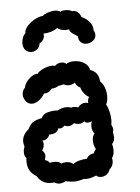

<svg xmlns="http://www.w3.org/2000/svg" viewBox="-53 -807 609 834"><g transform="rotate(-5 251.0 -390.0)"><path d="M47 -413Q47 -431 59 -443Q62 -458 73 -471.5Q84 -485 97.5 -492.5Q111 -500 119 -498Q126 -509 147 -518.5Q168 -528 186 -528Q190 -528 198 -526Q209 -538 227 -538Q241 -538 247 -530Q260 -539 281 -539Q306 -539 325.5 -527Q345 -515 348 -495Q366 -489 375.5 -476.5Q385 -464 387 -442Q400 -429 406 -411.5Q412 -394 412 -376Q412 -353 404 -339Q411 -329 416 -309Q421 -289 421 -270Q421 -262 419 -250Q426 -235 426 -230Q426 -227 423 -216Q424 -212 425 -206.5Q426 -201 426 -193Q426 -178 415 -166Q419 -155 419 -139Q419 -118 409 -105Q411 -101 411 -92Q411 -71 394 -57Q390 -43 379 -35.5Q368 -28 355 -28Q342 -28 334 -36Q308 -25 292 -25Q284 -25 280 -26Q254 -18 236 -18Q223 -18 200 -23Q186 -15 173 -15Q161 -15 151 -22Q146 -21 136 -21Q97 -21 76 -56Q38 -78 38 -122Q38 -133 39 -139Q30 -145 30 -164Q30 -177 35 -187Q31 -205 31 -210Q31 -239 59 -262Q70 -285 84.5 -293Q99 -301 121 -305Q127 -322 149 -328Q171 -334 192 -332Q198 -336 209 -339.5Q220 -343 231 -343Q243 -343 252 -339Q254 -341 262 -341Q268 -341 274 -340Q280 -339 282 -337Q296 -355 315 -355Q321 -355 327 -352V-355Q327 -372 334 -379Q324 -382 312.5 -396.5Q301 -411 299 -423Q283 -430 277 -446Q265 -437 249 -437Q238 -437 228 -443Q211 -438 206 -439Q192 -429 175 -429Q160 -409 140 -411Q131 -395 115.5 -383Q100 -371 84 -371Q66 -371 55 -388Q47 -401 47 -413ZM122 -142Q122 -134 118 -122Q122 -122 129.5 -117.5Q137 -113 138 -108Q146 -111 158 -111Q180 -111 187 -101Q198 -105 210 -105Q229 -105 240 -94Q248 -102 266.5 -107Q285 -112 300 -112Q309 -130 332 -133Q334 -140 343 -151Q339 -157 336 -167Q333 -177 333 -187Q333 -208 343 -218Q332 -232 332 -251Q332 -264 336 -273Q328 -268 318 -268Q309 -268 303 -275Q294 -266 278 -266Q268 -266 258 -271Q247 -260 231 -260Q226 -260 216 -264Q201 -249 189 -255Q183 -241 173.5 -236Q164 -231 147 -231Q143 -220 133.5 -213Q124 -206 114 -208Q119 -201 119 -192Q119 -177 110 -165Q122 -153 122 -142ZM378 -665Q384 -655 384 -645Q384 -630 371 -620Q358 -610 342 -610Q328 -610 318 -619Q308 -628 308 -645Q292 -655 283.5 -661.5Q275 -668 272 -679Q264 -677 259 -677Q248 -677 237 -680.5Q226 -684 221 -689Q197 -671 160 -670Q161 -667 161 -662Q161 -652 155 -643Q149 -634 139 -629Q138 -614 126.5 -604.5Q115 -595 101 -595Q86 -595 74 -607Q65 -618 65 -636Q65 -648 69.5 -660Q74 -672 82 -679Q80 -690 92 -705.5Q104 -721 124 -733Q144 -745 164 -747Q171 -754 187 -759.5Q203 -765 218 -765Q234 -765 241 -758Q248 -763 263 -763Q284 -763 292 -756Q304 -759 315 -750.5Q326 -742 331 -727Q349 -720 364 -703.5Q379 -687 378 -665Z"/></g></svg>

Font: Pangolin
Style: Regular
Weight: 400
Designer: Kevin Burke
Foundry: Google, Inc.
Version: Version 1.101